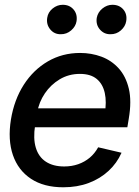

<svg xmlns="http://www.w3.org/2000/svg" viewBox="-20 -775 585 806"><path d="M245.6 11.2Q164.1 11.2 110.1 -24.4Q56.2 -60.1 34.2 -124Q12.2 -188 25.9 -273.4Q39.6 -356.4 79.8 -419.2Q120.1 -481.9 180.9 -517.3Q241.7 -552.7 316.4 -552.7Q363.8 -552.7 405.8 -537.1Q447.8 -521.5 478 -488.3Q508.3 -455.1 520.8 -402.8Q533.2 -350.6 520.5 -276.4L514.6 -240.7H80.6L93.8 -320.3H473.6L419.4 -295.9Q428.2 -346.7 419.9 -384.5Q411.6 -422.4 386 -443.6Q360.4 -464.8 315.4 -464.8Q268.6 -464.8 230.7 -442.1Q192.9 -419.4 168.2 -382.8Q143.6 -346.2 136.2 -303.2L127.4 -249Q118.7 -193.4 130.4 -154.8Q142.1 -116.2 172.6 -96.2Q203.1 -76.2 249.5 -76.2Q281.2 -76.2 308.3 -85.7Q335.4 -95.2 356.7 -113Q377.9 -130.9 392.1 -156.7L490.2 -133.8Q470.7 -89.8 435.5 -57.4Q400.4 -24.9 352.3 -6.8Q304.2 11.2 245.6 11.2ZM234.9 -631.3Q208 -630.9 190.9 -651.6Q173.8 -672.4 178.2 -700.2Q181.6 -723.6 200.9 -739.3Q220.2 -754.9 243.2 -754.9Q272 -754.9 288.8 -735.1Q305.7 -715.3 301.3 -686Q297.9 -664.1 278.8 -647.5Q259.8 -630.9 234.9 -631.3ZM443.4 -631.3Q417 -630.9 399.4 -651.1Q381.8 -671.4 386.2 -700.2Q390.6 -723.6 409.9 -739.3Q429.2 -754.9 451.7 -754.9Q481 -754.9 497.8 -735.1Q514.6 -715.3 509.8 -686Q506.3 -664.1 487.5 -647.5Q468.8 -630.9 443.4 -631.3Z"/></svg>

Font: Inter Tight Medium
Style: Italic
Weight: 500
Italic angle: -9.39999°
Designer: Rasmus Andersson
Foundry: rsms
Version: Version 3.004